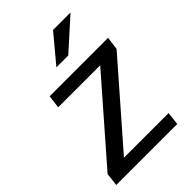

<svg xmlns="http://www.w3.org/2000/svg" viewBox="-205 -763 846 846"><g transform="rotate(-45 218.5 -340.0)"><path d="M384 0 391 -61H113L429 -423L437 -484H73L65 -423H327L11 -61L4 0ZM399 -680H290L184 -553H258Z"/></g></svg>

Font: Gamestation Display
Style: Italic
Weight: 400
Designer: Jonas Hecksher
Foundry: Jonas Hecksher, Playtypeª, e-types AS
Version: Version 1.003